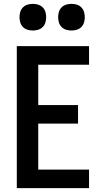

<svg xmlns="http://www.w3.org/2000/svg" viewBox="-20 -974 540 994"><path d="M67 0V-735H441V-639H178V-430H384V-334H178V-96H441V0ZM350 -816Q336 -816 322.5 -820Q309 -824 299 -834Q289 -844 285 -857.5Q281 -871 281 -885Q281 -899 285 -912.5Q289 -926 299 -936Q309 -946 322.5 -950Q336 -954 350 -954Q364 -954 377.5 -950Q391 -946 401 -936Q411 -926 415 -912.5Q419 -899 419 -885Q419 -871 415 -857.5Q411 -844 401 -834Q391 -824 377.5 -820Q364 -816 350 -816ZM150 -816Q136 -816 122.5 -820Q109 -824 99 -834Q89 -844 85 -857.5Q81 -871 81 -885Q81 -899 85 -912.5Q89 -926 99 -936Q109 -946 122.5 -950Q136 -954 150 -954Q164 -954 177.5 -950Q191 -946 201 -936Q211 -926 215 -912.5Q219 -899 219 -885Q219 -871 215 -857.5Q211 -844 201 -834Q191 -824 177.5 -820Q164 -816 150 -816Z"/></svg>

Font: Iosevka Custom
Style: Bold
Weight: 700
Monospace: yes
Designer: Belleve Invis
Foundry: Belleve Invis
Version: Version 30.3.3; ttfautohint (v1.8.3)